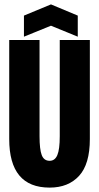

<svg xmlns="http://www.w3.org/2000/svg" viewBox="-20 -842 452 874"><path d="M206 12Q22 12 22 -209V-660H160V-222Q160 -162 170 -136Q180 -110 206 -110Q230 -110 241 -136Q252 -162 252 -222V-660H389V-209Q389 -95 340 -41.5Q291 12 206 12ZM89 -675V-771L212 -822L334 -771V-675L212 -725Z"/></svg>

Font: Bricolage Grotesque 96pt Condensed Bricolage Grotesque 48pt Condensed Regular
Style: Bold
Weight: 700
Width: 3
Designer: Mathieu Triay
Foundry: Atelier Triay
Version: Version 1.001; ttfautohint (v1.8.4.7-5d5b);gftools[0.9.33.de